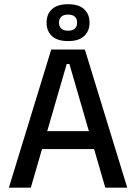

<svg xmlns="http://www.w3.org/2000/svg" viewBox="-20 -868 630 888"><path d="M122.5 0H21L217 -639H372.5L568.5 0H467L301 -572H288.5ZM439.5 -178.5H149V-261.5H439.5ZM195.5 -762V-764Q195.5 -802.5 220.2 -825.5Q245 -848.5 295 -848.5Q344.5 -848.5 369.2 -825.5Q394 -802.5 394 -764V-762Q394 -724.5 369.2 -701.2Q344.5 -678 295 -678Q245 -678 220.2 -701.2Q195.5 -724.5 195.5 -762ZM253 -764V-762.5Q253 -745 263.8 -735.5Q274.5 -726 295 -726Q315.5 -726 326 -735.5Q336.5 -745 336.5 -762.5V-764Q336.5 -781.5 326 -791Q315.5 -800.5 295 -800.5Q274.5 -800.5 263.8 -791Q253 -781.5 253 -764Z"/></svg>

Font: Anek Malayalam Medium Medium
Style: Regular
Weight: 500
Version: Version 1.003